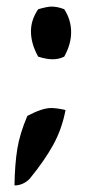

<svg xmlns="http://www.w3.org/2000/svg" viewBox="-20 -480 280 583"><path d="M24 83Q25 19 32.5 -27.5Q40 -74 63 -128Q108 -152 135 -152Q152 -152 179 -146Q168 -88 141.5 -40Q115 8 70 63Q50 83 24 83ZM74 -385Q74 -420 96 -452Q124 -460 136 -460Q155 -460 175 -452Q196 -420 196 -382Q196 -346 175 -308Q159 -300 140 -300Q121 -300 96 -308Q74 -347 74 -385Z"/></svg>

Font: Gorditas
Style: Regular
Weight: 400
Designer: Gustavo Dipre (gbrenda1987@gmail.com)
Foundry: Gustavo Dipre (gbrenda1987@gmail.com)
Version: Version 1.001